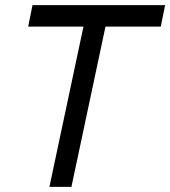

<svg xmlns="http://www.w3.org/2000/svg" viewBox="-20 -730 665 750"><path d="M173 0 306 -626H90L107 -710H625L608 -626H392L259 0Z"/></svg>

Font: Geist
Style: Italic
Weight: 400
Italic angle: -12°
Designer: Basement.studio, Andrés Briganti, Mateo Zaragoza
Foundry: Basement.studio, Vercel, Andrés Briganti, Guido Ferreyra, Mateo Zaragoza
Version: Version 1.500